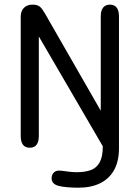

<svg xmlns="http://www.w3.org/2000/svg" viewBox="-20 -646 617 848"><path d="M425 -573.5Q425 -599.5 435.5 -612.5Q446 -625.5 465.5 -625.5Q485 -625.5 495.2 -612.5Q505.5 -599.5 505.5 -573.5V8.5Q505.5 66.5 483.8 105.2Q462 144 422 163.5Q382 183 326.5 183Q302 183 277.5 181Q253 179 235.5 174Q221.5 169.5 214.8 161.5Q208 153.5 208 141Q208 126.5 216.8 117Q225.5 107.5 240 107.5Q248.5 107.5 259 109Q272 111 288.2 112.8Q304.5 114.5 320 114.5Q355.5 114.5 381 105.2Q406.5 96 420.2 71Q434 46 434 0L151.5 -485V-46Q151.5 6.5 111.5 6.5Q71.5 6.5 71.5 -46V-571.5Q71.5 -597.5 85.8 -611.5Q100 -625.5 122.5 -625.5H124Q146 -625.5 156.8 -615.8Q167.5 -606 178.5 -586.5L425 -157Z"/></svg>

Font: Sono
Style: Regular
Weight: 400
Designer: Tyler Finck
Foundry: Tyler Finck
Version: Version 2.112